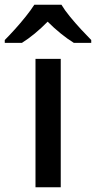

<svg xmlns="http://www.w3.org/2000/svg" viewBox="-66 -786 403 806"><path d="M189 0H83V-539H189ZM192 -766Q205 -744 227.5 -716.5Q250 -689 274.5 -662.5Q299 -636 317 -618V-606H244Q218 -622 189.5 -645Q161 -668 134 -695Q80 -640 26 -606H-46V-618Q-27 -637 -3.5 -663Q20 -689 42 -716.5Q64 -744 78 -766Z"/></svg>

Font: Noto Sans Myanmar Medium
Style: Regular
Weight: 500
Designer: Monotype Design Team
Foundry: Monotype Imaging Inc.
Version: Version 2.107; ttfautohint (v1.8.4.7-5d5b)